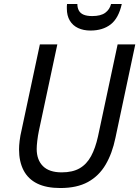

<svg xmlns="http://www.w3.org/2000/svg" viewBox="-20 -938 702 968"><path d="M284 10Q214 10 168 -12.5Q122 -35 99 -79Q76 -123 76 -185Q76 -203 79 -228.5Q82 -254 89 -283L181 -714H269L176 -278Q171 -254 168 -228.5Q165 -203 165 -187Q165 -132 196.5 -100.5Q228 -69 291 -69Q346 -69 381.5 -89.5Q417 -110 439 -150.5Q461 -191 474 -250L573 -714H662L562 -243Q546 -165 512.5 -108Q479 -51 423.5 -20.5Q368 10 284 10ZM436 -784Q401 -784 374 -796.5Q347 -809 332 -834Q317 -859 317 -895Q317 -901 317 -906.5Q317 -912 318 -918H370Q370 -899 377.5 -885Q385 -871 401.5 -864Q418 -857 445 -857Q488 -857 510.5 -873.5Q533 -890 540 -918H594Q578 -846 538 -815Q498 -784 436 -784Z"/></svg>

Font: Noto Sans Display
Style: Italic
Weight: 400
Italic angle: -12°
Designer: Monotype Design Team
Foundry: Monotype Imaging Inc.
Version: Version 2.003